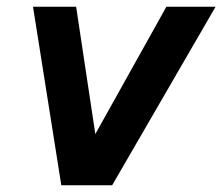

<svg xmlns="http://www.w3.org/2000/svg" viewBox="-20 -550 660 570"><path d="M162 0 78 -530H206L263 -152L474 -530H620L313 0Z"/></svg>

Font: Be Vietnam Pro SemiBold
Style: Italic
Weight: 600
Italic angle: -12°
Designer: Lam Bao, Tony Le, Vietanh Nguyen
Foundry: Yellow Type Foundry
Version: Version 1.002; ttfautohint (v1.8.3)